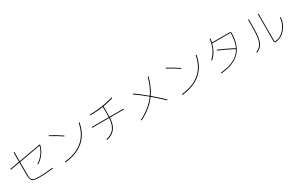

<svg xmlns="http://www.w3.org/2000/svg" viewBox="237 -2504 6525 4262"><g transform="rotate(-30 3500.0 -372.5)"><path d="M76.2 -466.8Q66.4 -464.8 64.5 -475.1Q62.5 -485.4 72.3 -487.3L303.7 -528.3Q308.6 -528.3 308.6 -534.2V-759.8Q308.6 -769.5 318.8 -769.5Q329.1 -769.5 329.1 -759.8V-537.1Q329.1 -533.2 334 -533.2L891.6 -632.8Q901.4 -634.8 904.3 -625Q906.2 -614.3 903.3 -606.4Q877 -505.9 812 -416.5Q747.1 -327.1 658.2 -272.5Q649.4 -267.6 643.6 -275.4Q638.7 -284.2 647.5 -289.1Q732.4 -340.8 795.4 -425.8Q858.4 -510.7 882.8 -607.4Q883.8 -608.4 882.3 -609.4Q880.9 -610.4 878.9 -610.4L334 -512.7Q329.1 -512.7 329.1 -506.8V-224.6Q329.1 -175.8 331.1 -146Q333 -116.2 341.8 -91.3Q350.6 -66.4 362.8 -54.2Q375 -42 399.9 -33.2Q424.8 -24.4 455.1 -22Q485.4 -19.5 534.2 -19.5Q695.3 -19.5 877 -43.9Q886.7 -45.9 888.7 -35.2Q890.6 -26.4 879.9 -24.4Q707 0 534.2 0Q473.6 0 436.5 -5.4Q399.4 -10.7 372.1 -23.4Q344.7 -36.1 332.5 -63Q320.3 -89.8 314.5 -127Q308.6 -164.1 308.6 -224.6V-503.9Q308.6 -507.8 303.7 -507.8Z M1173.8 -686.5Q1165 -691.4 1169.9 -700.2Q1174.8 -709 1183.6 -704.1Q1324.2 -628.9 1465.8 -534.2Q1474.6 -529.3 1469.7 -519.5Q1464.8 -511.7 1456.1 -517.6Q1322.3 -607.4 1173.8 -686.5ZM1190.4 -9.8Q1190.4 -20.5 1198.2 -21.5Q1488.3 -49.8 1663.6 -199.2Q1838.9 -348.6 1887.7 -611.3Q1889.6 -622.1 1899.9 -620.1Q1910.2 -618.2 1908.2 -607.4Q1858.4 -337.9 1677.7 -184.1Q1497.1 -30.3 1200.2 -1Q1190.4 -1 1190.4 -9.8Z M2099.6 -370.1Q2089.8 -370.1 2089.8 -379.9Q2089.8 -389.6 2099.6 -389.6H2524.4Q2529.3 -389.6 2529.3 -395Q2529.3 -400.4 2529.8 -412.1Q2530.3 -423.8 2530.3 -429.7V-649.4Q2530.3 -653.3 2525.4 -653.3Q2380.9 -629.9 2201.2 -629.9Q2190.4 -629.9 2190.4 -640.1Q2190.4 -650.4 2201.2 -650.4Q2511.7 -651.4 2796.9 -737.3Q2805.7 -741.2 2809.6 -730.5Q2813.5 -721.7 2802.7 -716.8Q2676.8 -678.7 2555.7 -658.2Q2549.8 -656.2 2549.8 -652.3V-429.7Q2549.8 -423.8 2549.3 -412.1Q2548.8 -400.4 2548.8 -395Q2548.8 -389.6 2553.7 -389.6H2900.4Q2910.2 -389.6 2910.2 -379.9Q2910.2 -370.1 2900.4 -370.1H2552.7Q2547.9 -370.1 2547.9 -365.2Q2538.1 -193.4 2466.3 -99.1Q2394.5 -4.9 2252 28.3Q2242.2 30.3 2240.2 20Q2238.3 9.8 2247.1 7.8Q2382.8 -24.4 2450.2 -113.3Q2517.6 -202.1 2528.3 -365.2Q2528.3 -370.1 2523.4 -370.1Z M3132.8 34.2Q3124 40 3120.1 30.3Q3115.2 22.5 3125 15.6Q3397.5 -124 3543 -327.1Q3544.9 -330.1 3542 -333Q3407.2 -446.3 3252 -555.7Q3244.1 -561.5 3250 -570.3Q3254.9 -578.1 3264.6 -572.3Q3393.6 -481.4 3552.7 -348.6Q3556.6 -344.7 3558.6 -349.6Q3666 -506.8 3727.5 -733.4Q3729.5 -742.2 3740.2 -740.2Q3749 -738.3 3747.1 -728.5Q3682.6 -494.1 3575.2 -336.9Q3572.3 -334 3577.1 -330.1Q3715.8 -212.9 3849.6 -84Q3856.4 -77.1 3849.6 -70.3Q3841.8 -62.5 3835.9 -69.3Q3689.5 -208 3565.4 -313.5Q3561.5 -317.4 3557.6 -314.5Q3408.2 -106.4 3132.8 34.2Z M4173.8 -686.5Q4165 -691.4 4169.9 -700.2Q4174.8 -709 4183.6 -704.1Q4324.2 -628.9 4465.8 -534.2Q4474.6 -529.3 4469.7 -519.5Q4464.8 -511.7 4456.1 -517.6Q4322.3 -607.4 4173.8 -686.5ZM4190.4 -9.8Q4190.4 -20.5 4198.2 -21.5Q4488.3 -49.8 4663.6 -199.2Q4838.9 -348.6 4887.7 -611.3Q4889.6 -622.1 4899.9 -620.1Q4910.2 -618.2 4908.2 -607.4Q4858.4 -337.9 4677.7 -184.1Q4497.1 -30.3 4200.2 -1Q4190.4 -1 4190.4 -9.8Z M5153.3 -338.9Q5147.5 -332 5138.7 -339.8Q5131.8 -346.7 5139.6 -355.5Q5306.6 -510.7 5337.9 -771.5Q5339.8 -782.2 5348.6 -780.3Q5359.4 -778.3 5358.4 -767.6Q5354.5 -728.5 5343.8 -684.6Q5341.8 -679.7 5347.7 -679.7H5793.9Q5808.6 -679.7 5818.8 -669.9Q5829.1 -660.2 5829.1 -644.5Q5823.2 -331.1 5668.9 -171.4Q5514.6 -11.7 5190.4 18.6Q5179.7 20.5 5178.7 9.8Q5178.7 0 5188.5 -1Q5395.5 -20.5 5528.3 -89.4Q5661.1 -158.2 5729.5 -284.2Q5731.4 -288.1 5726.6 -290Q5548.8 -383.8 5355.5 -466.8Q5345.7 -470.7 5349.1 -480Q5352.5 -489.3 5362.3 -485.4Q5560.5 -401.4 5736.3 -307.6Q5740.2 -305.7 5742.2 -309.6Q5807.6 -446.3 5808.6 -655.3Q5808.6 -660.2 5803.7 -660.2H5342.8Q5337.9 -660.2 5336.9 -656.2Q5287.1 -461.9 5153.3 -338.9Z M6575.2 18.6Q6560.5 19.5 6549.8 9.8Q6539.1 0 6539.1 -14.6V-710Q6539.1 -719.7 6548.8 -719.7Q6558.6 -719.7 6558.6 -710V-4.9Q6558.6 0 6563.5 0Q6703.1 -5.9 6806.6 -119.6Q6910.2 -233.4 6927.7 -400.4Q6929.7 -410.2 6939.5 -410.2Q6950.2 -410.2 6948.2 -399.4Q6930.7 -228.5 6824.7 -110.4Q6718.8 7.8 6575.2 18.6ZM6101.6 14.6Q6092.8 18.6 6088.9 9.8Q6085 0 6092.8 -2.9Q6168.9 -40 6209 -91.3Q6249 -142.6 6269 -245.6Q6289.1 -348.6 6289.1 -530.3V-710Q6289.1 -719.7 6298.8 -719.7Q6308.6 -719.7 6308.6 -710V-530.3Q6308.6 -344.7 6287.6 -238.3Q6266.6 -131.8 6224.6 -78.1Q6182.6 -24.4 6101.6 14.6Z"/></g></svg>

Font: Rounded Mgen+ 1m thin
Style: Regular
Weight: 100
Designer: [Source Han Sans]
Ryoko NISHIZUKA  (kana & ideographs); Paul D. Hunt (Latin, Greek & Cyrillic); Wenlong ZHANG  (bopomofo
Version: Version 1.059.20150602